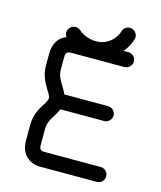

<svg xmlns="http://www.w3.org/2000/svg" viewBox="-112 -831 766 913"><g transform="rotate(15 271.0 -374.5)"><path d="M451.2 -73.2H171.4C155.8 -73.2 148.4 -81.1 148.4 -100.6V-176.3C148.4 -207.5 158.2 -225.1 171.4 -245.6C181.2 -260.7 189 -273.9 194.3 -288.6H410.2C430.2 -288.6 446.8 -305.2 446.8 -325.2C446.8 -345.2 430.2 -361.8 410.2 -361.8H194.3C188.5 -376.5 179.2 -391.6 169.4 -407.7C157.7 -427.2 147.9 -445.3 147.9 -471.2V-528.8C147.9 -555.7 152.8 -561.5 178.7 -561.5H437C457 -561.5 473.6 -578.1 473.6 -598.1C473.6 -618.2 457 -634.8 437 -634.8H413.1C430.2 -654.8 442.4 -676.8 449.7 -701.7C450.7 -705.1 451.2 -708.5 451.2 -711.9C451.2 -731.9 434.6 -748.5 414.6 -748.5C397.9 -748.5 383.8 -737.3 379.4 -722.2C370.1 -689.9 343.3 -661.1 308.6 -649.9C268.1 -636.7 216.3 -650.4 188 -676.3C182.1 -681.6 172.9 -685.5 163.6 -685.5C143.6 -685.5 127 -668.9 127 -648.9C127 -641.1 129.4 -633.8 133.8 -627.4C96.2 -613.8 74.7 -579.6 74.7 -528.8V-471.2C74.7 -424.8 93.3 -392.1 106.9 -369.6C120.1 -348.1 128.4 -334 128.4 -326.2C128.4 -315.4 121.6 -303.7 109.9 -285.6C94.7 -262.2 75.2 -229 75.2 -176.3V-100.6C75.2 -38.1 117.7 0 171.4 0H451.2C471.2 0 487.8 -16.6 487.8 -36.6C487.8 -56.6 471.2 -73.2 451.2 -73.2Z"/></g></svg>

Font: Velvelyne
Style: Regular
Weight: 400
Designer: Manon Van der Borght et Mariel Nils
Foundry: Velvetyne
Version: Version 1.070;Glyphs 3.3.1 (3343)